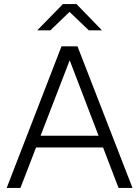

<svg xmlns="http://www.w3.org/2000/svg" viewBox="-20 -929 688 949"><path d="M13 0 284 -700H363L635 0H566L318 -648H331L81 0ZM122 -200 145 -258H504L527 -200ZM164 -779 291 -909H358L484 -779H419L305 -888H342L229 -779Z"/></svg>

Font: SUSE Thin Light
Style: Regular
Weight: 300
Version: Version 1.000